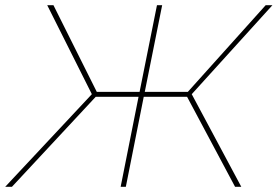

<svg xmlns="http://www.w3.org/2000/svg" viewBox="-40 -720 1070 740"><path d="M-20 0 314 -357 142 -700H166L333 -366H498L565 -700H585L518 -366H684L984 -700H1010L699 -357L890 0H866L681 -347H514L445 0H425L494 -347H329L6 0Z"/></svg>

Font: Argentum Sans Thin
Style: Italic
Weight: 100
Italic angle: -11°
Designer: Julieta Ulanovsky (font), Cristiano Sobral (main changes and remaster)
Foundry: Julieta Ulanovsky (font), Cristiano Sobral (main changes and remaster)
Version: Version 2.007;June 15, 2022;FontCreator 14.0.0.2814 64-bit; 